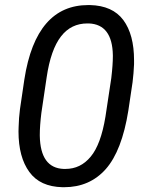

<svg xmlns="http://www.w3.org/2000/svg" viewBox="-20 -741 590 770"><path d="M230.5 9.8C232.9 9.8 234.9 9.8 237.3 9.8C305.7 9.8 361.3 -14.6 404.3 -63C447.3 -111.8 477.5 -189.9 494.6 -296.9L511.7 -411.6C514.6 -435.1 516.6 -459 517.6 -483.4C517.6 -488.8 517.6 -494.1 517.6 -499.5C517.6 -567.9 503.4 -621.6 474.6 -660.6C445.8 -699.2 401.4 -719.2 340.8 -720.7C338.4 -720.7 336.4 -720.7 334 -720.7C196.3 -720.7 108.9 -624.5 77.6 -421.9L60.1 -303.2C57.1 -279.8 55.2 -255.9 54.7 -231.9C54.7 -225.6 54.2 -219.7 54.2 -213.9C54.2 -145 68.8 -90.8 97.7 -51.3C126.5 -11.7 170.4 8.3 230.5 9.8ZM402.8 -272.5C390.6 -198.7 371.1 -145.5 343.8 -112.8C316.4 -79.6 282.7 -63.5 242.2 -63.5C240.2 -63.5 237.8 -63.5 235.4 -63.5C173.3 -65.9 141.1 -109.9 139.6 -196.3C139.6 -197.8 139.6 -199.7 139.6 -201.2C139.6 -224.1 141.6 -253.4 146 -288.6L167 -430.2C189 -581.1 244.6 -647 330.6 -647C332.5 -647 334.5 -647 336.4 -647C398.9 -644.5 431.2 -602.1 432.6 -519.5C432.6 -518.1 432.6 -516.6 432.6 -515.1C432.6 -493.7 430.7 -464.4 426.3 -427.7Z"/></svg>

Font: Roboto
Style: Italic
Weight: 400
Italic angle: -12°
Designer: Google
Version: Version 2.137; 2017